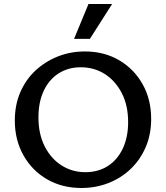

<svg xmlns="http://www.w3.org/2000/svg" viewBox="-20 -927 828 959"><path d="M387 12Q290 12 215 -31.5Q140 -75 97 -151.5Q54 -228 54 -325Q54 -403 81.5 -466.5Q109 -530 157.5 -575Q206 -620 269 -645Q332 -670 404 -670Q500 -670 574.5 -626.5Q649 -583 692 -507Q735 -431 735 -333Q735 -255 707.5 -191.5Q680 -128 632 -82.5Q584 -37 521 -12.5Q458 12 387 12ZM406 -67Q471 -67 519 -98Q567 -129 593.5 -185.5Q620 -242 620 -317Q620 -401 588 -462.5Q556 -524 503 -557.5Q450 -591 383 -591Q321 -591 273 -560.5Q225 -530 198.5 -473.5Q172 -417 172 -341Q172 -257 203.5 -195.5Q235 -134 288 -100.5Q341 -67 406 -67ZM350 -733 422 -907H540L429 -733Z"/></svg>

Font: Ysabeau Office SemiBold
Style: Regular
Weight: 600
Designer: Christian Thalmann (Catharsis Fonts)
Version: Version 2.001;gftools[0.9.30]; featfreeze: tnum,lnum,ss02